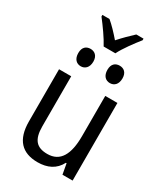

<svg xmlns="http://www.w3.org/2000/svg" viewBox="-231 -1043 992 1148"><g transform="rotate(30 265.0 -468.5)"><path d="M224 -787H305C327 -832 375 -896 407 -936V-947H357C323 -915 299 -892 264 -853C234 -888 200 -924 172 -947H123V-936C158 -891 201 -831 224 -787ZM365 -616C394 -616 417 -636 417 -678C417 -718 394 -736 365 -736C336 -736 313 -719 313 -678C313 -636 336 -616 365 -616ZM164 -616C192 -616 216 -636 216 -678C216 -718 192 -736 164 -736C135 -736 112 -719 112 -678C112 -636 135 -616 164 -616ZM227 10C294 10 347 -15 376 -72H381L394 0H464V-536H380V-258C380 -133 342 -62 253 -62C179 -62 145 -98 145 -191V-536H61V-176C61 -50 119 10 227 10Z"/></g></svg>

Font: Noto Sans Mono Condensed
Style: Regular
Weight: 400
Width: 3
Designer: Monotype Design Team
Foundry: Monotype Imaging Inc.
Version: Version 2.014